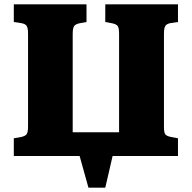

<svg xmlns="http://www.w3.org/2000/svg" viewBox="-20 -723 890 890"><path d="M390 147 349 0H44V-82L78 -88Q97 -92 103.5 -101Q110 -110 110 -138V-566Q110 -593 103.5 -603Q97 -613 77 -616L44 -621V-703H381V-621L348 -615Q329 -611 323 -601Q317 -591 317 -565V-110H532V-567Q532 -592 526 -601.5Q520 -611 500 -615L468 -621V-703H805V-621L771 -616Q753 -613 746.5 -603Q740 -593 740 -566V-135Q740 -108 746.5 -100Q753 -92 773 -88L805 -82V0H502L468 147Z"/></svg>

Font: Literata 18pt ExtraBold
Style: Regular
Weight: 800
Designer: Latin by Veronika Burian and Jose Scaglione. Greek by Irene Vlachou. Cyrillic by Vera Evstafieva.
Foundry: TypeTogether
Version: Version 3.103;gftools[0.9.29]